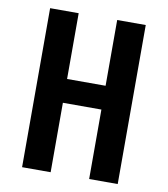

<svg xmlns="http://www.w3.org/2000/svg" viewBox="-82 -805 765 874"><g transform="rotate(10 300.0 -367.5)"><path d="M79 0V-735H211V-431H389V-735H521V0H389V-321H211V0Z"/></g></svg>

Font: Iosevka Custom XBdEx
Style: Regular
Weight: 800
Width: 7
Monospace: yes
Designer: Belleve Invis
Foundry: Belleve Invis
Version: Version 11.2.4; ttfautohint (v1.8.4)